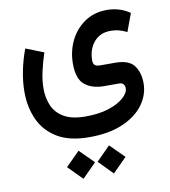

<svg xmlns="http://www.w3.org/2000/svg" viewBox="-92 -477 898 1012"><g transform="rotate(-10 357.0 29.5)"><path d="M435.5 307.1 510.7 381.8 435.5 457.5 361.3 381.8ZM272.5 307.1 347.7 381.8 272.5 457.5 197.8 381.8ZM341.8 246.6Q236.3 246.6 171.1 207.3Q106 168 75.7 101.3Q45.4 34.7 45.4 -46.4Q45.4 -100.6 56.9 -158.4Q68.4 -216.3 89.4 -272.5L185.1 -234.9Q169.4 -187.5 158.4 -139.2Q147.5 -90.8 147.5 -46.9Q147.5 2.9 165.3 44.4Q183.1 85.9 225.6 110.8Q268.1 135.7 341.8 135.7Q413.1 135.7 465.3 118.7Q517.6 101.6 546.1 75.9Q574.7 50.3 574.7 25.4Q574.7 13.7 567.9 4.4Q561 -4.9 543 -4.9H463.9Q401.4 -4.9 362.1 -35.9Q322.8 -66.9 322.8 -149.4Q322.8 -215.3 350.3 -272Q377.9 -328.6 428.7 -363.3Q479.5 -397.9 548.3 -397.9Q578.6 -397.9 610.1 -389.2Q641.6 -380.4 670.4 -360.4L634.8 -264.2Q612.3 -275.9 591.1 -281Q569.8 -286.1 548.8 -286.1Q490.7 -286.1 458.3 -246.6Q425.8 -207 425.8 -149.4Q425.8 -130.9 434.8 -123.5Q443.8 -116.2 464.8 -116.2H542.5Q616.7 -116.2 644.3 -78.9Q671.9 -41.5 671.9 16.1Q671.9 77.1 633.5 129.9Q595.2 182.6 521.7 214.6Q448.2 246.6 341.8 246.6Z"/></g></svg>

Font: Vazirmatn UI Medium
Style: Regular
Weight: 500
Designer: Saber Rastikerdar
Foundry: Saber Rastikerdar
Version: Version 33.003